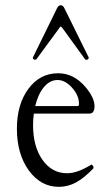

<svg xmlns="http://www.w3.org/2000/svg" viewBox="-20 -706 419 737"><path d="M120.1 -479Q116.7 -476.1 113.3 -476.6Q109.9 -477.1 107.4 -480Q105 -482.9 106 -484.9L198.2 -672.9Q204.1 -686 212.9 -686Q222.2 -686 228 -672.9L319.8 -486.8Q322.3 -481.4 316.4 -477.8Q310.5 -474.1 306.2 -479L225.1 -590.8Q216.3 -604 212.9 -604Q210.9 -604 202.1 -590.8ZM206.1 11.2Q136.2 11.2 90.6 -51.8Q44.9 -114.7 44.9 -211.9Q44.9 -305.7 89.1 -365.2Q133.3 -424.8 203.1 -424.8Q263.2 -424.8 308.1 -372.1Q342.8 -330.6 342.8 -298.8Q342.8 -270 323.2 -270H109.9Q106.9 -249 106.9 -226.1Q106.9 -143.6 143.1 -92.3Q179.2 -41 237.8 -41Q276.9 -41 329.1 -73.2Q331.1 -75.2 334.2 -72.5Q337.4 -69.8 338.6 -65.9Q339.8 -62 337.9 -59.1Q302.2 -22 271.2 -5.4Q240.2 11.2 206.1 11.2ZM201.2 -398.9Q171.4 -398.9 148.7 -371.8Q126 -344.7 115.2 -298.8H277.8Q283.2 -298.8 283.2 -307.1Q283.2 -339.8 256.6 -369.4Q230 -398.9 201.2 -398.9Z"/></svg>

Font: Junicode SmCond Light
Style: Regular
Weight: 300
Width: 4
Designer: Peter S. Baker
Version: Version 2.206